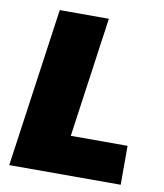

<svg xmlns="http://www.w3.org/2000/svg" viewBox="-79 -751 697 816"><g transform="rotate(10 270.0 -343.0)"><path d="M16 0 113 -686H325L252 -168H497V0Z"/></g></svg>

Font: Chivo Medium Black
Style: Italic
Weight: 900
Italic angle: -8.05°
Version: Version 2.002